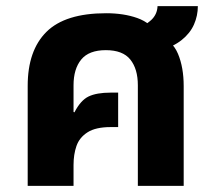

<svg xmlns="http://www.w3.org/2000/svg" viewBox="-20 -604 699 624"><path d="M70 0V-325Q70 -440 131 -500.5Q192 -561 325 -561Q382 -561 426 -545.5Q470 -530 493 -491Q540 -473 558.5 -429Q577 -385 577 -324V0H428V-327Q428 -380 403.5 -410.5Q379 -441 324 -441Q269 -441 244 -410.5Q219 -380 219 -327V-240L222 -239Q242 -278 268 -290.5Q294 -303 340 -303H364V-191H340Q291 -191 264.5 -174Q238 -157 228.5 -129.5Q219 -102 219 -68V0ZM498 -439 416 -508Q451 -520 471 -538.5Q491 -557 492 -584H623Q623 -553 610.5 -524.5Q598 -496 570.5 -474Q543 -452 498 -439Z"/></svg>

Font: Noto Sans Thai
Style: Bold
Weight: 700
Designer: Monotype Design Team
Foundry: Monotype Imaging Inc.
Version: Version 2.001